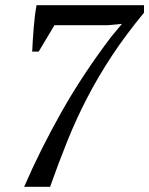

<svg xmlns="http://www.w3.org/2000/svg" viewBox="-20 -720 575 740"><path d="M129 -521H104Q106 -564 110 -614Q114 -664 121 -700H535V-671Q464 -585 411 -504.5Q358 -424 316 -343Q274 -262 240 -177.5Q206 -93 173 0H73Q135 -143 217 -288.5Q299 -434 410 -580L450 -628L397 -623H190Z"/></svg>

Font: PTSerifItalic
Style: Italic
Weight: 400
Italic angle: -12°
Designer: A.Korolkova, O.Umpeleva, V.Yefimov
Foundry: ParaType Ltd
Version: Version 1.000W OFL